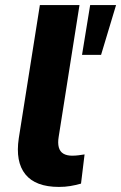

<svg xmlns="http://www.w3.org/2000/svg" viewBox="-20 -725 477 756"><path d="M212 11Q120 11 80 -38.5Q40 -88 54 -181L137 -705H293L211 -186Q207 -162 211.5 -145Q216 -128 229.5 -120Q243 -112 264 -112Q277 -112 288.5 -113.5Q300 -115 313 -117L299 -2Q278 4 257 7.5Q236 11 212 11ZM303 -509 335 -705H437L378 -509Z"/></svg>

Font: Nunito Sans 10pt ExtraBold
Style: Italic
Weight: 800
Italic angle: -9°
Designer: Vernon Adams
Foundry: Vernon Adams
Version: Version 3.101;gftools[0.9.27]